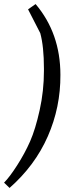

<svg xmlns="http://www.w3.org/2000/svg" viewBox="-42 -789 337 944"><path d="M174 -452Q174 -560 156 -626L96 -743L133 -769Q255 -625 255 -421Q256 -262 193 -118.5Q130 25 5 135L-22 109Q5 82 42.5 23.5Q80 -35 106 -94Q132 -153 153 -247.5Q174 -342 174 -441Q174 -447 174 -452Z"/></svg>

Font: Andada
Style: Italic
Weight: 400
Italic angle: -8.29999°
Designer: Carolina Giovagnoli
Foundry: Carolina Giovagnoli
Version: Version 1.003